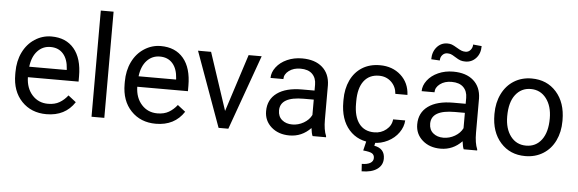

<svg xmlns="http://www.w3.org/2000/svg" viewBox="-56 -942 4068 1351"><g transform="rotate(5 1977.5 -266.5)"><path d="M287.6 9.8C376.1 9.8 442.5 -24.3 486.8 -92.3L431.6 -135.3C415 -113.8 395.7 -96.5 373.5 -83.5C351.4 -70.5 324.4 -64 292.5 -64C247.6 -64 210.5 -80 181.4 -112.1C152.3 -144.1 137 -186.2 135.7 -238.3H493.7V-275.9C493.7 -360.2 474.6 -425 436.5 -470.2C398.4 -515.5 345.1 -538.1 276.4 -538.1C234.4 -538.1 195.4 -526.4 159.4 -503.2C123.5 -479.9 95.5 -447.7 75.4 -406.5C55.4 -365.3 45.4 -318.5 45.4 -266.1V-249.5C45.4 -170.7 67.9 -107.8 112.8 -60.8C157.7 -13.8 216 9.8 287.6 9.8ZM276.4 -463.9C314.1 -463.9 344.1 -451.3 366.2 -426C388.3 -400.8 400.7 -365.2 403.3 -319.3V-312.5H138.7C144.5 -360.4 159.8 -397.5 184.6 -424.1C209.3 -450.6 239.9 -463.9 276.4 -463.9Z M696.3 0V-750H606V0Z M1060.1 9.8C1148.6 9.8 1215 -24.3 1259.3 -92.3L1204.1 -135.3C1187.5 -113.8 1168.1 -96.5 1146 -83.5C1123.9 -70.5 1096.8 -64 1064.9 -64C1020 -64 983 -80 953.9 -112.1C924.7 -144.1 909.5 -186.2 908.2 -238.3H1266.1V-275.9C1266.1 -360.2 1247.1 -425 1209 -470.2C1170.9 -515.5 1117.5 -538.1 1048.8 -538.1C1006.8 -538.1 967.9 -526.4 931.9 -503.2C895.9 -479.9 867.9 -447.7 847.9 -406.5C827.9 -365.3 817.9 -318.5 817.9 -266.1V-249.5C817.9 -170.7 840.3 -107.8 885.3 -60.8C930.2 -13.8 988.4 9.8 1060.1 9.8ZM1048.8 -463.9C1086.6 -463.9 1116.5 -451.3 1138.7 -426C1160.8 -400.8 1173.2 -365.2 1175.8 -319.3V-312.5H911.1C917 -360.4 932.3 -397.5 957 -424.1C981.8 -450.6 1012.4 -463.9 1048.8 -463.9Z M1538.6 -122.6 1404.3 -528.3H1312L1503.4 0H1572.3L1761.7 -528.3H1669.4Z M2167.5 0H2262.2V-7.8C2249.8 -36.5 2243.7 -75 2243.7 -123.5V-366.7C2242.4 -420.1 2224.4 -462 2189.9 -492.4C2155.4 -522.9 2107.7 -538.1 2046.9 -538.1C2008.5 -538.1 1973.2 -530.9 1941.2 -516.6C1909.1 -502.3 1883.7 -482.8 1865 -458.3C1846.3 -433.7 1836.9 -408.2 1836.9 -381.8H1927.7C1927.7 -404.9 1938.6 -424.6 1960.4 -440.9C1982.3 -457.2 2009.3 -465.3 2041.5 -465.3C2078.3 -465.3 2106.1 -456 2125 -437.3C2143.9 -418.5 2153.3 -393.4 2153.3 -361.8V-320.3H2065.4C1989.6 -320.3 1930.7 -305.1 1888.9 -274.7C1847.1 -244.2 1826.2 -201.5 1826.2 -146.5C1826.2 -101.2 1842.9 -63.9 1876.2 -34.4C1909.6 -5 1952.3 9.8 2004.4 9.8C2062.7 9.8 2112.8 -12 2154.8 -55.7C2158 -29 2162.3 -10.4 2167.5 0ZM2017.6 -68.8C1988 -68.8 1963.7 -76.8 1944.8 -92.8C1925.9 -108.7 1916.5 -130.9 1916.5 -159.2C1916.5 -224 1971.8 -256.3 2082.5 -256.3H2153.3V-147.9C2141.9 -124.5 2123.5 -105.5 2098.1 -90.8C2072.8 -76.2 2045.9 -68.8 2017.6 -68.8Z M2597.2 -64C2550.6 -64 2514.8 -80.4 2489.7 -113.3C2464.7 -146.2 2452.1 -193 2452.1 -253.9V-271C2452.1 -333.5 2464.8 -381.3 2490 -414.3C2515.2 -447.3 2550.8 -463.9 2596.7 -463.9C2630.9 -463.9 2659.6 -452.9 2682.9 -430.9C2706.1 -408.9 2719.1 -380.9 2721.7 -346.7H2807.1C2804.5 -403.3 2783.6 -449.4 2744.4 -484.9C2705.2 -520.3 2655.9 -538.1 2596.7 -538.1C2548.5 -538.1 2506.8 -527 2471.4 -504.9C2436.1 -482.7 2409 -451.7 2390.1 -411.6C2371.3 -371.6 2361.8 -325.8 2361.8 -274.4V-259.3C2361.8 -175.9 2383.1 -110.3 2425.5 -62.3C2468 -14.2 2525.2 9.8 2597.2 9.8C2633 9.8 2666.9 1.6 2699 -14.6C2731 -30.9 2756.7 -52.7 2775.9 -80.1C2795.1 -107.4 2805.5 -136.2 2807.1 -166.5H2721.7C2719.1 -137.2 2705.7 -112.8 2681.6 -93.3C2657.6 -73.7 2629.4 -64 2597.2 -64ZM2611.8 4.4H2546.9L2531.2 69.8C2563.2 72.8 2584.3 77.6 2594.7 84.5C2605.1 91.3 2610.4 101.9 2610.4 116.2C2610.4 131.5 2603.3 143.4 2589.1 151.9C2575 160.3 2555 164.6 2529.3 164.6L2532.7 216.8C2579.3 216.8 2615.6 207.6 2641.6 189.2C2667.6 170.8 2680.7 145.8 2680.7 114.3C2680.7 66.7 2655.8 38.6 2606 29.8Z M3234.9 0H3329.6V-7.8C3317.2 -36.5 3311 -75 3311 -123.5V-366.7C3309.7 -420.1 3291.8 -462 3257.3 -492.4C3222.8 -522.9 3175.1 -538.1 3114.3 -538.1C3075.8 -538.1 3040.6 -530.9 3008.5 -516.6C2976.5 -502.3 2951.1 -482.8 2932.4 -458.3C2913.7 -433.7 2904.3 -408.2 2904.3 -381.8H2995.1C2995.1 -404.9 3006 -424.6 3027.8 -440.9C3049.6 -457.2 3076.7 -465.3 3108.9 -465.3C3145.7 -465.3 3173.5 -456 3192.4 -437.3C3211.3 -418.5 3220.7 -393.4 3220.7 -361.8V-320.3H3132.8C3057 -320.3 2998.1 -305.1 2956.3 -274.7C2914.5 -244.2 2893.6 -201.5 2893.6 -146.5C2893.6 -101.2 2910.2 -63.9 2943.6 -34.4C2977 -5 3019.7 9.8 3071.8 9.8C3130 9.8 3180.2 -12 3222.2 -55.7C3225.4 -29 3229.7 -10.4 3234.9 0ZM3085 -68.8C3055.3 -68.8 3031.1 -76.8 3012.2 -92.8C2993.3 -108.7 2983.9 -130.9 2983.9 -159.2C2983.9 -224 3039.2 -256.3 3149.9 -256.3H3220.7V-147.9C3209.3 -124.5 3190.9 -105.5 3165.5 -90.8C3140.1 -76.2 3113.3 -68.8 3085 -68.8ZM3297.4 -734.4 3236.8 -740.2C3236.8 -725.6 3232.2 -712.7 3222.9 -701.7C3213.6 -690.6 3202 -685.1 3188 -685.1C3177.9 -685.1 3168.7 -686.5 3160.4 -689.5C3152.1 -692.4 3140.1 -698.6 3124.5 -708C3108.9 -717.4 3096.5 -723.8 3087.4 -727.1C3078.3 -730.3 3068 -731.9 3056.6 -731.9C3026.4 -731.9 3001.4 -720.5 2981.7 -697.8C2962 -675 2952.1 -646.2 2952.1 -611.3L3012.7 -607.9C3012.7 -623.9 3017.4 -637 3026.9 -647.2C3036.3 -657.5 3047.7 -662.6 3061 -662.6C3070.1 -662.6 3078.2 -661.5 3085.2 -659.4C3092.2 -657.3 3103.6 -651.2 3119.4 -641.1C3135.2 -631 3147.9 -624.3 3157.7 -621.1C3167.5 -617.8 3179 -616.2 3192.4 -616.2C3222.3 -616.2 3247.3 -627.1 3267.3 -648.9C3287.4 -670.7 3297.4 -699.2 3297.4 -734.4Z M3428.7 -269V-262.7C3428.7 -180.7 3450.9 -114.7 3495.4 -64.9C3539.8 -15.1 3597.8 9.8 3669.4 9.8C3717 9.8 3759 -1.6 3795.7 -24.4C3832.3 -47.2 3860.4 -79 3880.1 -119.9C3899.8 -160.7 3909.7 -206.9 3909.7 -258.3V-264.6C3909.7 -347.3 3887.5 -413.6 3843 -463.4C3798.6 -513.2 3740.4 -538.1 3668.5 -538.1C3621.9 -538.1 3580.5 -526.9 3544.2 -504.4C3507.9 -481.9 3479.6 -450 3459.2 -408.7C3438.9 -367.4 3428.7 -320.8 3428.7 -269ZM3519.5 -258.3C3519.5 -324.4 3533.2 -375.2 3560.5 -410.6C3587.9 -446.1 3623.9 -463.9 3668.5 -463.9C3714 -463.9 3750.6 -445.9 3778.1 -409.9C3805.6 -373.9 3819.3 -327 3819.3 -269C3819.3 -204.3 3805.8 -153.9 3778.8 -117.9C3751.8 -81.9 3715.3 -64 3669.4 -64C3623.9 -64 3587.5 -81.7 3560.3 -117.2C3533.1 -152.7 3519.5 -199.7 3519.5 -258.3Z"/></g></svg>

Font: Roboto1
Style: rg
Weight: 400
Designer: Google
Version: Version 2.137; 2017